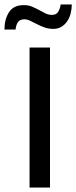

<svg xmlns="http://www.w3.org/2000/svg" viewBox="-53 -844 343 864"><path d="M172 -630V0H80V-630ZM-33 -711Q-33 -757 -12.5 -789Q8 -821 54 -821Q75 -821 91.5 -814Q108 -807 122.5 -799Q137 -791 151 -784Q165 -777 181 -777Q201 -777 209.5 -792Q218 -807 220 -824H270Q270 -803 265 -783.5Q260 -764 249.5 -748.5Q239 -733 223.5 -723.5Q208 -714 187 -714Q166 -714 147.5 -720.5Q129 -727 113 -735.5Q97 -744 83 -750.5Q69 -757 57 -757Q36 -757 27.5 -744Q19 -731 17 -711Z"/></svg>

Font: Ek Mukta
Style: Regular
Weight: 400
Designer: Girish Dalvi and Yashodeep Gholap
Foundry: Ek Type
Version: Version 2.538;PS 1.001;hotconv 16.6.51;makeotf.lib2.5.65220;